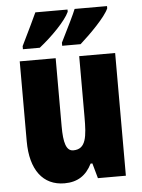

<svg xmlns="http://www.w3.org/2000/svg" viewBox="-54 -809 638 862"><g transform="rotate(-5 264.5 -378.0)"><path d="M461 -756V-766H315C305 -741 281 -692 245 -620V-606H328C374 -647 445 -718 461 -756ZM283 -756V-766H138C127 -742 104 -693 68 -620V-606H144C201 -651 265 -716 283 -756ZM479 -553H317V-280C317 -191 312 -134 254 -134C222 -134 211 -172 211 -246V-553H49V-193C49 -64 105 10 202 10C261 10 300 -16 326 -68H334L353 0H479Z"/></g></svg>

Font: Noto Sans Arabic ExtCond Blk
Style: Regular
Weight: 900
Width: 2
Designer: Monotype Design Team, Nadine Chahine, Nizar Qandah and Khaled Hosny
Foundry: Monotype Imaging Inc.
Version: Version 2.012